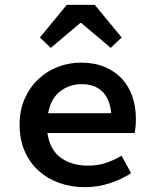

<svg xmlns="http://www.w3.org/2000/svg" viewBox="-20 -762 640 794"><path d="M330 12Q274 12 225 -5.5Q176 -23 139.5 -56Q103 -89 82 -137Q61 -185 61 -246Q61 -306 82 -353.5Q103 -401 138.5 -434.5Q174 -468 219.5 -485.5Q265 -503 315 -503Q370 -503 412 -485.5Q454 -468 483 -437.5Q512 -407 527 -364Q542 -321 542 -270Q542 -253 540.5 -237.5Q539 -222 537 -212H176Q186 -143 231 -110Q276 -77 345 -77Q384 -77 417 -88Q450 -99 483 -118L522 -46Q483 -20 433.5 -4Q384 12 330 12ZM318 -414Q267 -414 228.5 -384Q190 -354 179 -294H440Q434 -354 402.5 -384Q371 -414 318 -414ZM190 -564 145 -607 256 -742H372L483 -607L438 -564L316 -667H312Z"/></svg>

Font: Source Code Pro Semibold
Style: Regular
Weight: 600
Monospace: yes
Designer: Paul D. Hunt, Teo Tuominen
Foundry: Adobe Systems Incorporated
Version: Version 2.030;PS 1.000;hotconv 16.6.51;makeotf.lib2.5.65220